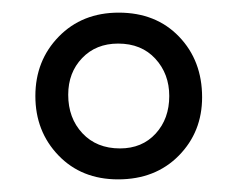

<svg xmlns="http://www.w3.org/2000/svg" viewBox="-20 -689 376 304"><path d="M167 -405Q109 -405 72.5 -443Q36 -481 36 -537Q36 -593 73 -631Q110 -669 168 -669Q227 -669 263.5 -631Q300 -593 300 -535Q300 -480 263 -442.5Q226 -405 167 -405ZM170 -454Q205 -454 226.5 -477.5Q248 -501 248 -537Q248 -572 226 -596Q204 -620 167 -620Q132 -620 110 -597Q88 -574 88 -539Q88 -502 110.5 -478Q133 -454 170 -454Z"/></svg>

Font: Bricolage Grotesque 10pt ExtraLight
Style: Regular
Weight: 200
Designer: Mathieu Triay
Foundry: Atelier Triay
Version: Version 1.000; ttfautohint (v1.8.4.7-5d5b);gftools[0.9.32]